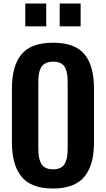

<svg xmlns="http://www.w3.org/2000/svg" viewBox="-20 -1062 603 1093"><path d="M319.8 -912.1V-1042H439V-912.1ZM124 -912.1V-1042H243.2V-912.1ZM282.2 11.2Q217.8 11.2 172.1 -6.8Q126.5 -24.9 99.4 -60.3Q72.3 -95.7 60.1 -143.1Q47.9 -190.4 47.9 -253.9V-558.1Q47.9 -687 102.3 -752.9Q156.7 -818.8 282.2 -818.8Q407.2 -818.8 461.2 -752.9Q515.1 -687 515.1 -558.1V-253.9Q515.1 -203.6 507.6 -163.6Q500 -123.5 482.9 -90.3Q465.8 -57.1 439 -34.9Q412.1 -12.7 372.8 -0.7Q333.5 11.2 282.2 11.2ZM282.2 -98.1Q308.1 -98.1 325.2 -107.2Q342.3 -116.2 350.8 -134Q359.4 -151.9 362.3 -171.6Q365.2 -191.4 365.2 -219.2V-591.8Q365.2 -620.1 362.3 -639.6Q359.4 -659.2 350.8 -676.5Q342.3 -693.8 325.2 -702.4Q308.1 -710.9 282.2 -710.9Q261.2 -710.9 245.8 -704.8Q230.5 -698.7 221.4 -688.7Q212.4 -678.7 207 -662.8Q201.7 -647 200 -630.4Q198.2 -613.8 198.2 -591.8V-219.2Q198.2 -190.9 201.2 -171.4Q204.1 -151.9 212.6 -134Q221.2 -116.2 238.5 -107.2Q255.9 -98.1 282.2 -98.1Z"/></svg>

Font: Oswald Medium
Style: Regular
Weight: 500
Designer: Vernon Adams
Foundry: Vernon Adams
Version: Version 4.103